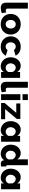

<svg xmlns="http://www.w3.org/2000/svg" viewBox="2206 -2976 780 5231"><g transform="rotate(90 2595.5 -360.0)"><path d="M196 9Q231 9 270 1Q309 -7 338 -21L317 -141Q292 -127 264 -127Q213 -127 213 -187V-730H53V-131Q53 -63 90 -27Q127 9 196 9Z M848 -72Q884 -109 902.5 -158Q921 -207 921 -262Q921 -316 902 -366Q883 -416 847 -453Q810 -492 757.5 -513.5Q705 -535 640 -535Q575 -535 522 -513.5Q469 -492 432 -453Q396 -416 377.5 -366.5Q359 -317 359 -262Q359 -207 377.5 -158Q396 -109 432 -72Q469 -33 522 -11.5Q575 10 640 10Q705 10 758 -11.5Q811 -33 848 -72ZM557 -361Q572 -379 593.5 -389Q615 -399 640 -399Q691 -399 723.5 -361.5Q756 -324 756 -262Q756 -233 747 -207.5Q738 -182 723 -163Q690 -125 640 -125Q588 -125 555.5 -162.5Q523 -200 523 -262Q523 -291 532 -317Q541 -343 557 -361Z M1044 -73Q1081 -34 1134 -12Q1187 10 1251 10Q1339 10 1403.5 -28Q1468 -66 1498 -129L1342 -177Q1330 -154 1305 -139.5Q1280 -125 1250 -125Q1226 -125 1204.5 -135Q1183 -145 1167 -163Q1133 -202 1133 -263Q1133 -324 1166 -361.5Q1199 -399 1250 -399Q1309 -399 1341 -349L1497 -396Q1465 -460 1402 -497.5Q1339 -535 1251 -535Q1186 -535 1133 -514Q1080 -493 1043 -454Q1007 -417 988 -367Q969 -317 969 -263Q969 -209 988.5 -159.5Q1008 -110 1044 -73Z M1942 -78V0H2101V-518H1941V-439Q1917 -484 1872.5 -509.5Q1828 -535 1772 -535Q1723 -535 1680 -514.5Q1637 -494 1606 -457Q1575 -420 1557.5 -369.5Q1540 -319 1540 -263Q1540 -205 1558 -155Q1576 -105 1610 -68Q1644 -31 1689.5 -10.5Q1735 10 1788 10Q1893 10 1942 -78ZM1830 -125Q1777 -125 1741 -164Q1705 -203 1705 -260Q1705 -287 1714 -312Q1723 -337 1739 -357Q1771 -399 1823 -399Q1861 -399 1893 -374Q1925 -349 1942 -307V-198Q1898 -125 1830 -125Z M2352 9Q2387 9 2426 1Q2465 -7 2494 -21L2473 -141Q2448 -127 2420 -127Q2369 -127 2369 -187V-730H2209V-131Q2209 -63 2246 -27Q2283 9 2352 9Z M2706 -730H2546V-585H2706ZM2706 -525H2546V0H2706Z M3227 0V-111H2954L3220 -429V-525H2799V-414H3053L2785 -96V0Z M3682 -78V0H3841V-518H3681V-439Q3657 -484 3612.5 -509.5Q3568 -535 3512 -535Q3463 -535 3420 -514.5Q3377 -494 3346 -457Q3315 -420 3297.5 -369.5Q3280 -319 3280 -263Q3280 -205 3298 -155Q3316 -105 3350 -68Q3384 -31 3429.5 -10.5Q3475 10 3528 10Q3633 10 3682 -78ZM3570 -125Q3517 -125 3481 -164Q3445 -203 3445 -260Q3445 -287 3454 -312Q3463 -337 3479 -357Q3511 -399 3563 -399Q3601 -399 3633 -374Q3665 -349 3682 -307V-198Q3638 -125 3570 -125Z M4346 -87 4349 -60Q4353 -27 4379 -9.5Q4405 8 4447 8Q4482 8 4515 0V-135Q4496 -137 4488.5 -146.5Q4481 -156 4481 -180V-730H4321V-439Q4297 -484 4252 -509.5Q4207 -535 4153 -535Q4103 -535 4060.5 -514.5Q4018 -494 3986 -457Q3955 -420 3938 -370Q3921 -320 3921 -263Q3921 -205 3939 -155Q3957 -105 3991 -68Q4025 -31 4070.5 -10.5Q4116 10 4169 10Q4225 10 4272 -15Q4319 -40 4346 -87ZM4122 -163Q4086 -202 4086 -260Q4086 -288 4094.5 -313Q4103 -338 4119 -357Q4154 -399 4204 -399Q4240 -399 4273.5 -373.5Q4307 -348 4322 -308V-198Q4306 -165 4276 -145Q4246 -125 4212 -125Q4185 -125 4162 -135Q4139 -145 4122 -163Z M4977 -78V0H5136V-518H4976V-439Q4952 -484 4907.5 -509.5Q4863 -535 4807 -535Q4758 -535 4715 -514.5Q4672 -494 4641 -457Q4610 -420 4592.5 -369.5Q4575 -319 4575 -263Q4575 -205 4593 -155Q4611 -105 4645 -68Q4679 -31 4724.5 -10.5Q4770 10 4823 10Q4928 10 4977 -78ZM4865 -125Q4812 -125 4776 -164Q4740 -203 4740 -260Q4740 -287 4749 -312Q4758 -337 4774 -357Q4806 -399 4858 -399Q4896 -399 4928 -374Q4960 -349 4977 -307V-198Q4933 -125 4865 -125Z"/></g></svg>

Font: RT Raleway ExtraBold
Style: Regular
Weight: 400
Designer: Matt McInerney, Pablo Impallari, Rodrigo Fuenzalida — Edited by Milan Moffatt in April 2016
Foundry: Matt McInerney, Pablo Impallari, Rodrigo Fuenzalida — Edited by Milan Moffatt in April 2016
Version: Version 3.001